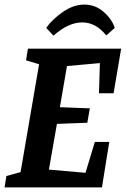

<svg xmlns="http://www.w3.org/2000/svg" viewBox="-27 -820 550 840"><path d="M406 -412 410 -544 266 -531 235 -351 366 -346 355 -283 222 -278 187 -78 347 -64 388 -199H451L419 0H-7L1 -50L63 -67L144 -539L87 -556L95 -607H503L470 -412ZM175 -698Q202 -736 248.5 -768Q295 -800 342 -800Q390 -800 426.5 -768Q463 -736 475 -698L438 -665Q392 -722 333 -722Q272 -722 207 -664Z"/></svg>

Font: Grenze SemiBold
Style: Italic
Weight: 600
Italic angle: -10°
Designer: Renata Polastri
Foundry: Omnibus-Type
Version: Version 1.002; ttfautohint (v1.8)